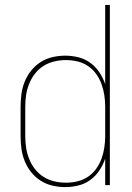

<svg xmlns="http://www.w3.org/2000/svg" viewBox="-20 -755 540 783"><path d="M246 8Q220 8 194 2Q168 -4 146 -18Q124 -32 107.5 -52.5Q91 -73 81 -97.5Q71 -122 67.5 -148Q64 -174 64 -200V-320Q64 -346 67.5 -372Q71 -398 81 -422.5Q91 -447 107.5 -467.5Q124 -488 146 -502Q168 -516 194 -522Q220 -528 246 -528Q273 -528 299.5 -521.5Q326 -515 348 -499Q370 -483 385 -460.5Q400 -438 409 -412V-735H428V0H409V-108Q400 -82 385 -59.5Q370 -37 348 -21Q326 -5 299.5 1.5Q273 8 246 8ZM249 -10Q273 -10 296 -15.5Q319 -21 338.5 -34Q358 -47 372 -66.5Q386 -86 394 -108Q402 -130 405.5 -153.5Q409 -177 409 -200V-320Q409 -343 405.5 -366.5Q402 -390 394 -412Q386 -434 372 -453.5Q358 -473 338.5 -486Q319 -499 296 -504.5Q273 -510 249 -510Q225 -510 201.5 -504.5Q178 -499 158 -486.5Q138 -474 123 -455Q108 -436 99 -413.5Q90 -391 86.5 -367.5Q83 -344 83 -320V-200Q83 -176 86.5 -152.5Q90 -129 99 -106.5Q108 -84 123 -65Q138 -46 158 -33.5Q178 -21 201.5 -15.5Q225 -10 249 -10Z"/></svg>

Font: Zed Mono Thin
Style: Regular
Weight: 100
Monospace: yes
Designer: Belleve Invis
Foundry: Belleve Invis
Version: Version 1.0.0; ttfautohint (v1.8.4)